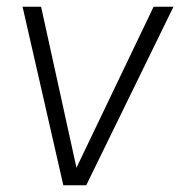

<svg xmlns="http://www.w3.org/2000/svg" viewBox="-20 -550 541 570"><path d="M236 0H168L47 -530H102L207 -52L436 -530H495Z"/></svg>

Font: Tanohe Sans Light
Style: Italic
Weight: 300
Designer: Village Type and Design LLC & Cristiano Sobral
Foundry: Cooper Hewitt Smithsonian Design Museum
Version: Version 1.00;September 29, 2021;FontCreator 13.0.0.2655 64-b